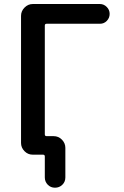

<svg xmlns="http://www.w3.org/2000/svg" viewBox="-20 -750 603 931"><path d="M138.7 0Q115.2 0 98.6 -17.1Q82 -34.2 82 -56.6V-672.9Q82 -696.3 99.1 -713.4Q116.2 -730.5 138.7 -730.5H464.8Q483.4 -730.5 497.6 -716.3Q511.7 -702.1 511.7 -682.6Q511.7 -663.1 498 -648.9Q484.4 -634.8 464.8 -634.8H206.1Q197.3 -634.8 197.3 -626V-98.6Q197.3 -89.8 206.1 -89.8H240.2Q263.7 -89.8 280.3 -72.8Q296.9 -55.7 296.9 -33.2V110.4Q296.9 131.8 282.2 146Q267.6 160.2 246.6 160.2Q225.6 160.2 211.4 145.5Q197.3 130.9 197.3 110.4V8.8Q197.3 0 188.5 0H157.2Z"/></svg>

Font: Rounded Mgen+ 2p medium
Style: Regular
Weight: 500
Designer: [Source Han Sans]
Ryoko NISHIZUKA  (kana & ideographs); Paul D. Hunt (Latin, Greek & Cyrillic); Wenlong ZHANG  (bopomofo
Version: Version 1.059.20150602